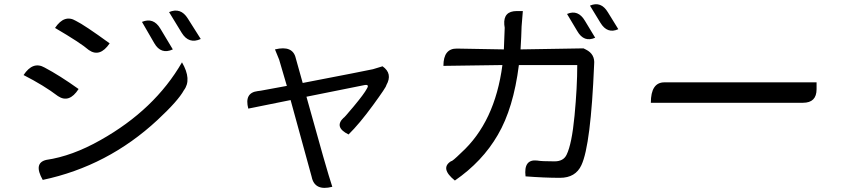

<svg xmlns="http://www.w3.org/2000/svg" viewBox="-20 -828 4040 921"><path d="M661 -723Q716 -746 749 -691L809 -591Q752 -565 720 -621L661 -723ZM791 -770Q847 -794 881 -739L943 -641Q886 -615 852 -670L791 -770ZM244 -694Q289 -761 344 -728Q385 -708 506 -620Q459 -551 406 -588Q367 -622 244 -694ZM185 35Q139 -46 202 -61Q326 -79 462 -156Q722 -302 853 -529Q901 -446 862 -395Q835 -345 735 -252Q497 -31 185 35ZM93 -468Q138 -536 194 -504Q266 -466 357 -401Q312 -331 258 -367Q191 -418 93 -468Z M1299 -591Q1385 -612 1399 -548Q1410 -509 1432 -430Q1733 -488 1769 -496L1815 -510Q1865 -475 1833 -419Q1834 -412 1769 -323Q1704 -234 1652 -183Q1581 -218 1628 -263Q1627 -258 1677 -318Q1727 -378 1740 -403Q1753 -424 1729 -420Q1691 -413 1450 -364Q1548 -9 1574 68Q1489 90 1475 20Q1466 -11 1374 -348L1171 -307Q1151 -383 1216 -391L1231 -393Q1301 -406 1356 -416Q1327 -517 1319 -542L1299 -591Z M2700 -761Q2753 -784 2786 -728L2835 -647Q2781 -623 2749 -679L2700 -761ZM2810 -801Q2863 -824 2896 -769L2946 -688Q2893 -664 2860 -719L2810 -801ZM2488 -775 2482 -701Q2481 -656 2477 -591L2779 -596L2791 -590Q2835 -568 2830 -519Q2814 -132 2769 -36Q2741 25 2666 25Q2592 25 2501 18Q2491 -65 2556 -58Q2576 -54 2640 -54Q2683 -54 2698 -86Q2723 -137 2736 -273Q2749 -409 2749 -516H2469Q2443 -309 2368 -181Q2294 -53 2162 38Q2089 -21 2144 -55Q2148 -52 2192 -95Q2354 -242 2390 -516L2107 -512Q2107 -596 2172 -595L2397 -591L2401 -695L2399 -710Q2394 -775 2459 -775Z M3102 -335Q3102 -433 3167 -433H3897V-400Q3897 -335 3832 -335H3102Z"/></svg>

Font: Swei Toothpaste CJK TC
Style: Regular
Weight: 400
Version: Version 1.0